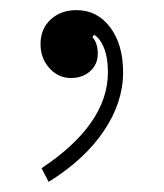

<svg xmlns="http://www.w3.org/2000/svg" viewBox="-20 -143 323 379"><path d="M76 216 62 189Q127 146 160 98.5Q193 51 193 0Q193 -36 181 -57.5Q169 -79 149 -79L172 -85L158 -62L152 -75Q161 -74 167 -63.5Q173 -53 173 -37Q173 -16 158 -2.5Q143 11 120 11Q95 11 77.5 -8.5Q60 -28 60 -56Q60 -86 80 -104.5Q100 -123 131 -123Q172 -123 197.5 -89Q223 -55 223 0Q223 59 185 115.5Q147 172 76 216Z"/></svg>

Font: Baskervville
Style: Regular
Weight: 400
Designer: Alexis Faudot, Rémi Forte, Morgane Pierson, Rafael Ribas, Tanguy Vanlaeys, Rosalie Wagner, Thomas Huot-Marchand
Foundry: ANRT
Version: Version 1.100